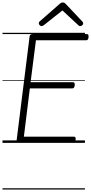

<svg xmlns="http://www.w3.org/2000/svg" viewBox="-20 -1149 732 1544"><path d="M139 0Q125 0 118.5 -5.5Q112 -11 114 -23L218 -856Q219 -866 226 -870.5Q233 -875 248 -875H677Q687 -875 690 -869Q693 -863 692 -850Q691 -837 686 -831Q681 -825 672 -825H269L226 -488H566Q575 -488 578.5 -482Q582 -476 581 -463Q579 -449 574 -443.5Q569 -438 560 -438H220L172 -50H573Q583 -50 586.5 -44Q590 -38 588 -25Q587 -12 582 -6Q577 0 568 0ZM314 -939Q306 -939 299 -946.5Q292 -954 292 -962Q292 -966 293.5 -969.5Q295 -973 298 -976L458 -1116Q465 -1123 471 -1126Q477 -1129 486 -1129Q494 -1129 499.5 -1125.5Q505 -1122 510 -1116L643 -975Q647 -971 648 -967.5Q649 -964 649 -961Q649 -952 641 -945.5Q633 -939 626 -939Q620 -939 616 -941.5Q612 -944 608 -948L482 -1065L333 -947Q327 -943 323 -941Q319 -939 314 -939ZM0 365H663V375H0ZM0 -20H663V0H0ZM0 -505H663V-500H0ZM0 -885H663V-875H0Z"/></svg>

Font: Playwrite GB J Guides
Style: Italic
Weight: 400
Italic angle: -7.01216°
Designer: Veronika Burian, José Scaglione
Foundry: TypeTogether
Version: Version 1.003